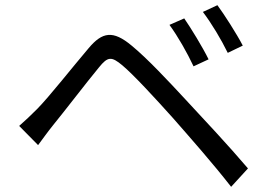

<svg xmlns="http://www.w3.org/2000/svg" viewBox="-20 -749 1040 741"><path d="M691 -678 634 -653C667 -608 702 -546 727 -493L785 -520C762 -567 716 -642 691 -678ZM819 -729 763 -703C797 -658 833 -598 859 -545L917 -573C893 -619 845 -694 819 -729ZM54 -263 127 -189C142 -209 164 -240 185 -266C230 -321 314 -431 362 -489C396 -531 410 -532 452 -497C495 -461 578 -371 647 -294C711 -221 802 -118 872 -28L937 -99C864 -185 762 -294 695 -366C631 -435 549 -523 488 -573C416 -633 375 -626 322 -563C259 -489 172 -378 124 -329C98 -303 79 -285 54 -263Z"/></svg>

Font: Squished Noto Sans CJK JP Regular
Style: Regular
Weight: 400
Designer: Ryoko NISHIZUKA (kana & ideographs); Paul D. Hunt (Latin, Greek & Cyrillic); Wenlong ZHANG (bopomofo); Sandoll Communica
Foundry: Adobe Systems Incorporated
Version: Version 1.004;PS 1.004;hotconv 1.0.82;makeotf.lib2.5.63406